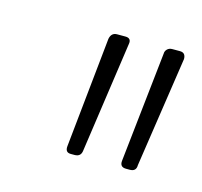

<svg xmlns="http://www.w3.org/2000/svg" viewBox="-46 -741 307 292"><g transform="rotate(15 107.5 -595.0)"><path d="M78 -508 96 -682Q98 -692 107 -692H120Q130 -692 128 -682L103 -508Q102 -498 92 -498H86Q77 -498 78 -508ZM164 -508 183 -682Q183 -686 186 -689Q189 -692 194 -692H206Q215 -692 215 -682L189 -508Q189 -498 179 -498H173Q163 -498 164 -508Z"/></g></svg>

Font: Barlow Semi Condensed Thin
Style: Italic
Weight: 250
Width: 4
Italic angle: -7°
Designer: Jeremy Tribby
Foundry: Tribby Type
Version: Version 1.408